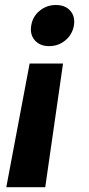

<svg xmlns="http://www.w3.org/2000/svg" viewBox="-20 -571 358 775"><path d="M5.4 184.6 99.6 -314.5H234.4L162.6 184.6ZM178.2 -384.8Q141.1 -384.8 120.6 -408.2Q100.1 -431.6 106 -467.8Q111.8 -504.4 140.1 -527.6Q168.5 -550.8 205.6 -550.8Q243.2 -550.8 263.7 -527.6Q284.2 -504.4 278.3 -467.8Q272 -431.6 243.9 -408.2Q215.8 -384.8 178.2 -384.8Z"/></svg>

Font: Inter 18pt
Style: Bold Italic
Weight: 700
Italic angle: -9.3988°
Designer: Rasmus Andersson
Foundry: rsms
Version: Version 4.001;git-66647c0bb